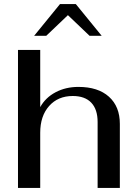

<svg xmlns="http://www.w3.org/2000/svg" viewBox="-20 -930 672 950"><path d="M69 -683H179V-400Q205 -447 255 -473.5Q305 -500 368 -500Q465 -500 519 -451.5Q573 -403 573 -317V0H463V-326Q463 -389 431.5 -422Q400 -455 340 -455Q267 -455 223 -405.5Q179 -356 179 -273V0H69ZM277 -910H355L483 -753H423L316 -855L209 -753H149Z"/></svg>

Font: Fahkwang Medium
Style: Regular
Weight: 500
Version: Version 1.000; ttfautohint (v1.6)